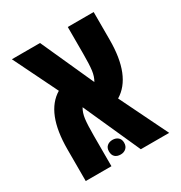

<svg xmlns="http://www.w3.org/2000/svg" viewBox="-146 -705 762 809"><g transform="rotate(-30 235.0 -300.0)"><path d="M307 0 183 -276Q171 -256 167.5 -228.5Q164 -201 164 -149V0H39V-154Q39 -331 131 -386L26 -600H163L279 -343Q291 -363 294.5 -390.5Q298 -418 298 -470V-600H424V-465Q424 -289 331 -233L445 0ZM223 -94Q239 -94 249.5 -85Q260 -76 260 -59Q260 -42 249.5 -32.5Q239 -23 223 -23Q206 -23 196 -32Q186 -41 186 -59Q186 -76 196.5 -85Q207 -94 223 -94Z"/></g></svg>

Font: Noto Sans Hebrew Cond
Style: Bold
Weight: 700
Width: 2
Designer: Monotype Design Team
Foundry: Monotype Imaging Inc.
Version: Version 1.000